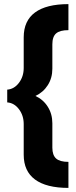

<svg xmlns="http://www.w3.org/2000/svg" viewBox="-20 -772 368 933"><path d="M312.5 141.1Q205.1 141.1 150.1 100.3Q95.2 59.6 95.2 -20V-168.9Q95.2 -210.9 72 -241.5Q48.8 -272 15.1 -274.4V-336.4Q48.8 -338.9 72 -369.4Q95.2 -399.9 95.2 -441.9V-590.8Q95.2 -670.9 150.1 -711.4Q205.1 -752 312.5 -752V-625.5Q271 -625.5 252.7 -609.6Q234.4 -593.8 234.4 -556.6V-438Q234.4 -393.1 212.4 -358.4Q190.4 -323.7 152.3 -305.7Q190.4 -288.1 212.4 -252.9Q234.4 -217.8 234.4 -172.9V-54.2Q234.4 -18.1 252.7 -1.7Q271 14.6 312.5 14.6Z"/></svg>

Font: Kumbh Sans ExtraBold
Style: Regular
Weight: 800
Version: Version 1.005